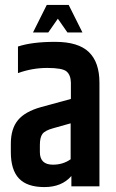

<svg xmlns="http://www.w3.org/2000/svg" viewBox="-20 -757 473 780"><path d="M53 -568Q110 -587 204 -587Q298 -587 341 -545.5Q384 -504 384 -421V0H270V-42Q231 3 160.5 3Q90 3 57 -32Q24 -67 24 -139V-173Q24 -234 53 -269Q82 -304 147 -322L268 -355V-422Q267 -453 250 -467Q233 -481 172 -481Q111 -481 53 -460ZM142 -168V-139Q142 -88 195 -88Q236 -88 267 -110V-256L196 -236Q163 -227 152.5 -213Q142 -199 142 -168ZM215 -681 176 -625H114L170 -737H259L315 -625H254Z"/></svg>

Font: Khand Semibold
Style: Regular
Weight: 600
Designer: Devanagari: Sanchit Sawaria, Jyotish Sonowal; Latin: Satya Rajpurohit
Foundry: Indian Type Foundry
Version: Version 1.100;PS 1.0;hotconv 1.0.78;makeotf.lib2.5.61930; tt